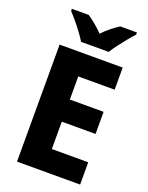

<svg xmlns="http://www.w3.org/2000/svg" viewBox="-169 -1016 851 1101"><g transform="rotate(20 256.0 -465.5)"><path d="M462 0H77V-714H462V-579H240V-438H446V-303H240V-136H462ZM187 -771Q175 -792 154.5 -819.5Q134 -847 112 -873.5Q90 -900 73 -918V-931H176Q198 -916 222.5 -896Q247 -876 271 -851Q295 -877 320 -896.5Q345 -916 368 -931H470V-918Q453 -900 431.5 -873.5Q410 -847 389.5 -820Q369 -793 356 -771Z"/></g></svg>

Font: Noto Sans Tamil SemiCondensed ExtraBold
Style: Regular
Weight: 800
Width: 4
Designer: Jelle Bosma - Monotype Design Team
Foundry: Monotype Imaging Inc.
Version: Version 2.004; ttfautohint (v1.8.4.7-5d5b)